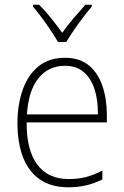

<svg xmlns="http://www.w3.org/2000/svg" viewBox="-20 -784 527 814"><path d="M255 -539Q318 -539 357 -506.5Q396 -474 414.5 -419Q433 -364 433 -297V-265H93Q92 -149 137.5 -87Q183 -25 271 -25Q311 -25 343 -33Q375 -41 414 -61V-23Q381 -7 346.5 1.5Q312 10 270 10Q196 10 148 -24Q100 -58 77 -119Q54 -180 54 -262Q54 -341 76.5 -404Q99 -467 143.5 -503Q188 -539 255 -539ZM255 -505Q186 -505 143.5 -453Q101 -401 94 -299H395Q396 -358 381 -405Q366 -452 335 -478.5Q304 -505 255 -505ZM226 -606Q213 -628 194.5 -656Q176 -684 156 -710.5Q136 -737 120 -756V-764H146Q171 -739 197 -706.5Q223 -674 244 -645Q265 -675 290.5 -705Q316 -735 342 -764H369V-756Q352 -736 331.5 -709Q311 -682 292.5 -655Q274 -628 261 -606Z"/></svg>

Font: Noto Sans Telugu SemiCondensed ExtraLight
Style: Regular
Weight: 200
Width: 4
Designer: Jelle Bosma - Monotype Design Team
Foundry: Monotype Imaging Inc.
Version: Version 2.005; ttfautohint (v1.8.4.7-5d5b)